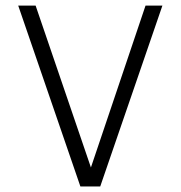

<svg xmlns="http://www.w3.org/2000/svg" viewBox="-20 -675 654 695"><path d="M45.9 -654.8H108.9L309.1 -68.8L506.8 -654.8H567.9L342.8 0H271Z"/></svg>

Font: IntelOne Mono Light
Style: Regular
Weight: 300
Designer: Fred Shallcrass
Foundry: Frere-Jones Type LLC
Version: Version 1.200;hotconv 1.1.0;makeotfexe 2.6.0;FJTRelease1.2